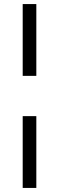

<svg xmlns="http://www.w3.org/2000/svg" viewBox="-20 -763 291 944"><path d="M91.6 -390V-743H158.6V-390ZM91.6 161V-192H158.6V161Z"/></svg>

Font: Saira Thin SemiCondensed
Style: Regular
Weight: 100
Width: 4
Version: Version 1.101